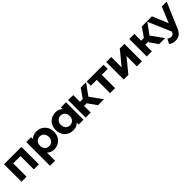

<svg xmlns="http://www.w3.org/2000/svg" viewBox="451 -2262 4179 4179"><g transform="rotate(-45 2541.0 -172.0)"><path d="M75 0V-538H610V0H454V-445L489 -410H195L230 -445V0Z M1077 8Q1009 8 958 -22Q907 -52 878.5 -113.5Q850 -175 850 -269Q850 -364 877 -425Q904 -486 955 -516Q1006 -546 1077 -546Q1153 -546 1213.5 -511.5Q1274 -477 1309.5 -415Q1345 -353 1345 -269Q1345 -184 1309.5 -122Q1274 -60 1213.5 -26Q1153 8 1077 8ZM759 194V-538H908V-428L905 -268L915 -109V194ZM1050 -120Q1089 -120 1119.5 -138Q1150 -156 1168.5 -189.5Q1187 -223 1187 -269Q1187 -316 1168.5 -349Q1150 -382 1119.5 -400Q1089 -418 1050 -418Q1011 -418 980 -400Q949 -382 931 -349Q913 -316 913 -269Q913 -223 931 -189.5Q949 -156 980 -138Q1011 -120 1050 -120Z M1666 8Q1590 8 1529 -26.5Q1468 -61 1432.5 -123Q1397 -185 1397 -269Q1397 -354 1432.5 -416Q1468 -478 1529 -512Q1590 -546 1666 -546Q1734 -546 1785 -516Q1836 -486 1864 -425Q1892 -364 1892 -269Q1892 -175 1865 -113.5Q1838 -52 1787.5 -22Q1737 8 1666 8ZM1693 -120Q1731 -120 1762 -138Q1793 -156 1811.5 -189.5Q1830 -223 1830 -269Q1830 -316 1811.5 -349Q1793 -382 1762 -400Q1731 -418 1693 -418Q1654 -418 1623 -400Q1592 -382 1573.5 -349Q1555 -316 1555 -269Q1555 -223 1573.5 -189.5Q1592 -156 1623 -138Q1654 -120 1693 -120ZM1834 0V-110L1837 -270L1827 -429V-538H1983V0Z M2430 0 2250 -255 2377 -330 2614 0ZM2049 0V-538H2205V0ZM2159 -204V-329H2347V-204ZM2392 -251 2246 -267 2435 -538H2601Z M2801 0V-446L2836 -410H2619V-538H3138V-410H2921L2956 -446V0Z M3221 0V-538H3376V-218L3638 -538H3781V0H3626V-320L3365 0Z M4312 0 4132 -255 4259 -330 4496 0ZM3931 0V-538H4087V0ZM4041 -204V-329H4229V-204ZM4274 -251 4128 -267 4317 -538H4483Z M4616 202Q4574 202 4533 189Q4492 176 4466 153L4523 42Q4541 58 4564.5 67Q4588 76 4611 76Q4644 76 4663.5 60.5Q4683 45 4699 9L4727 -57L4739 -74L4932 -538H5082L4839 33Q4813 98 4779.5 135Q4746 172 4705.5 187Q4665 202 4616 202ZM4708 21 4468 -538H4629L4815 -88Z"/></g></svg>

Font: MOST Montserrat
Style: Bold
Weight: 700
Designer: Julieta Ulanovsky
Foundry: Julieta Ulanovsky
Version: Version 8.000;March 11, 2024;FontCreator 15.0.0.2926 64-bit